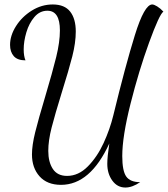

<svg xmlns="http://www.w3.org/2000/svg" viewBox="-20 -740 751 859"><path d="M460 -7Q460 -38 469 -98Q384 87 253 87Q191 87 157 49Q123 11 123 -49Q123 -90 137.5 -148.5Q152 -207 182 -307Q215 -418 231.5 -485Q248 -552 248 -604Q248 -692 192 -692Q158 -692 134 -664Q110 -636 98 -595.5Q86 -555 86 -519Q86 -489 94 -470Q58 -470 41.5 -489Q25 -508 25 -539Q25 -581 51.5 -623Q78 -665 122 -692.5Q166 -720 216 -720Q269 -720 294 -688Q319 -656 319 -599Q319 -549 303.5 -488Q288 -427 256 -325Q226 -228 211 -169.5Q196 -111 196 -65Q196 -15 216.5 16Q237 47 280 47Q331 47 373 4.5Q415 -38 443.5 -100Q472 -162 487 -224Q541 -446 583.5 -583Q626 -720 661 -720Q669 -720 683 -711.5Q697 -703 711 -688Q693 -676 647 -549.5Q601 -423 564 -276Q527 -129 527 -42Q527 25 545 50Q563 75 607 75Q572 99 541 99Q505 99 482.5 68Q460 37 460 -7Z"/></svg>

Font: Dancing Script
Style: Regular
Weight: 400
Designer: Pablo Impallari
Foundry: Pablo Impallari
Version: Version 2.000